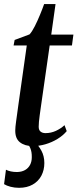

<svg xmlns="http://www.w3.org/2000/svg" viewBox="-24 -688 372 918"><path d="M171.5 -177.5Q168 -154 165.8 -136.5Q163.5 -119 162.2 -106.2Q161 -93.5 161 -82Q161 -66 170 -58.8Q179 -51.5 193.5 -51.5Q219.5 -51.5 243 -62.2Q266.5 -73 284.5 -89.5L295 -61Q277.5 -40 251 -23.8Q224.5 -7.5 194 1.5Q163.5 10.5 132.5 10.5Q94.5 10.5 71.2 -7.8Q48 -26 49 -66Q49 -72.5 50 -83Q51 -93.5 53 -107.8Q55 -122 57.5 -140.2Q60 -158.5 63 -180.5L104 -470.5H41L46 -497L117 -523.5Q129 -536 142.2 -562.2Q155.5 -588.5 167.5 -617.8Q179.5 -647 187 -668.5H241.5L221 -522.5H327L320 -470.5H213.5ZM67 210Q45.5 210 26.5 205Q7.5 200 -4.5 192.5L4.5 123.5Q14 128.5 27.5 131.5Q41 134.5 57.5 134.5Q80 134 95.8 125Q111.5 116 119.8 100.2Q128 84.5 128 64Q128.5 38 120.8 20.2Q113 2.5 102.5 -12L127 -14L140.5 -12Q159.5 6.5 173.8 32.2Q188 58 188 91.5Q188 125 173.8 152Q159.5 179 132.2 194.5Q105 210 67 210Z"/></svg>

Font: Merriweather 96pt Medium
Style: Italic
Weight: 500
Italic angle: -7.8°
Version: Version 2.101